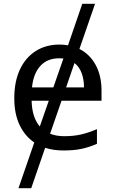

<svg xmlns="http://www.w3.org/2000/svg" viewBox="-20 -780 604 1008"><path d="M292 -546Q315 -546 337 -542L412 -760H479L397 -523Q452 -495 482.5 -438.5Q513 -382 513 -304V-251H303L243 -78Q275 -65 317 -65Q368 -65 407.5 -74.5Q447 -84 489 -102V-25Q448 -7 408 1.5Q368 10 313 10Q261 10 217 -4L144 208H77L160 -32Q111 -65 83 -123.5Q55 -182 55 -264Q55 -352 84.5 -415Q114 -478 167.5 -512Q221 -546 292 -546ZM291 -474Q228 -474 191.5 -433.5Q155 -393 148 -321H260L313 -473Q302 -474 291 -474ZM421 -321Q421 -363 408.5 -396.5Q396 -430 371 -449L327 -321ZM146 -251Q148 -164 189 -116L236 -251Z"/></svg>

Font: RS Noto Sans
Style: Regular
Weight: 400
Designer: Monotype Design Team
Foundry: Monotype Imaging Inc.
Version: Version 3.10